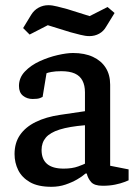

<svg xmlns="http://www.w3.org/2000/svg" viewBox="-20 -710 532 739"><path d="M178 9Q126 9 95 -9Q64 -27 50 -55.5Q36 -84 36 -117Q36 -160 57 -190.5Q78 -221 117.5 -240.5Q157 -260 212 -268L307 -282V-355Q307 -381 297.5 -399.5Q288 -418 268 -427Q248 -436 216 -436Q193 -436 177.5 -433Q162 -430 159 -428L144 -337Q143 -336 134 -332.5Q125 -329 106 -329Q84 -329 68.5 -341.5Q53 -354 53 -379Q53 -411 76 -435Q99 -459 133 -474.5Q167 -490 202 -498Q237 -506 261 -506Q306 -506 338 -491Q370 -476 387 -449Q404 -422 404 -384V-72L475 -58V-16Q473 -15 459 -9.5Q445 -4 423.5 0.5Q402 5 375 5Q343 5 330.5 -9.5Q318 -24 314 -42H309Q297 -31 277 -19.5Q257 -8 232 0.5Q207 9 178 9ZM225 -61Q258 -61 281 -69.5Q304 -78 307 -80V-228Q247 -223 210 -211.5Q173 -200 156.5 -180.5Q140 -161 140 -133Q140 -61 225 -61ZM324 -571Q309 -571 289.5 -576Q270 -581 251 -586L164 -613L94 -577L69 -602L100 -653Q111 -671 128.5 -680.5Q146 -690 166 -690Q181 -690 200.5 -685Q220 -680 239 -675L325 -648L394 -683L421 -660L389 -608Q379 -590 362 -580.5Q345 -571 324 -571Z"/></svg>

Font: Faustina Light Medium
Style: Regular
Weight: 500
Version: Version 1.200